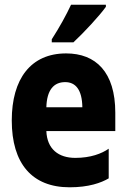

<svg xmlns="http://www.w3.org/2000/svg" viewBox="-20 -786 540 816"><path d="M200 -619V-606H292C337 -648 403 -719 430 -757V-766H282C261 -721 234 -672 200 -619ZM276 10C357 10 410 -9 442 -28V-154C412 -133 365 -115 300 -115C229 -115 180 -152 177 -229H470V-307C470 -480 387 -559 261 -559C111 -559 30 -451 30 -274C30 -91 116 10 276 10ZM330 -330H177C179 -403 208 -437 257 -437C301 -437 329 -405 330 -330Z"/></svg>

Font: Noto Sans Mono ExtraCondensed ExtraBold
Style: Regular
Weight: 800
Width: 2
Designer: Monotype Design Team
Foundry: Monotype Imaging Inc.
Version: Version 2.014